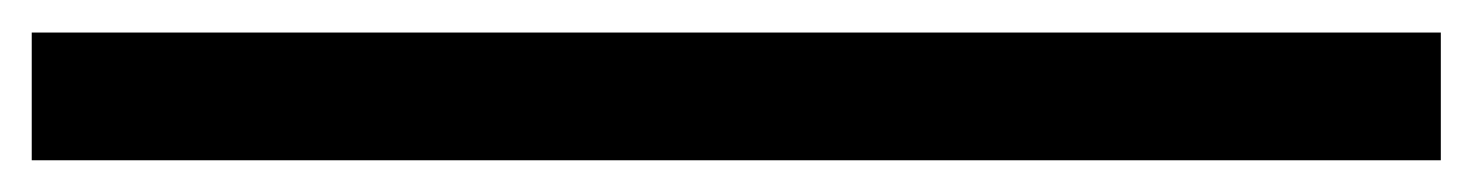

<svg xmlns="http://www.w3.org/2000/svg" viewBox="-38 102 906 118"><path d="M-18.5 200.5V122H847.5V200.5Z"/></svg>

Font: Koeln Type Sans
Style: Bold
Weight: 700
Designer: Eben Sorkin
Foundry: Eben Sorkin
Version: Version 2.001